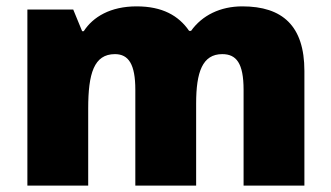

<svg xmlns="http://www.w3.org/2000/svg" viewBox="-20 -583 1040 603"><path d="M741 -563C672 -563 615 -535 580 -486H574C541 -534 490 -563 409 -563C327 -563 272 -530 243 -485H238L210 -553H66V0H257V-242C257 -352 275 -413 341 -413C384 -413 405 -381 405 -301V0H596V-258C596 -357 616 -413 678 -413C722 -413 745 -385 745 -301V0H936V-360C936 -502 867 -563 741 -563Z"/></svg>

Font: Noto Sans Myanmar UI Black
Style: Regular
Weight: 900
Designer: Monotype Design Team
Foundry: Monotype Imaging Inc.
Version: Version 2.103